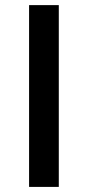

<svg xmlns="http://www.w3.org/2000/svg" viewBox="-20 -734 345 754"><path d="M94.2 0V-713.9H210.9V0Z"/></svg>

Font: f41525491657056   
Style: Regular
Weight: 600
Foundry: Ascender Corporation
Version: Version 1.10